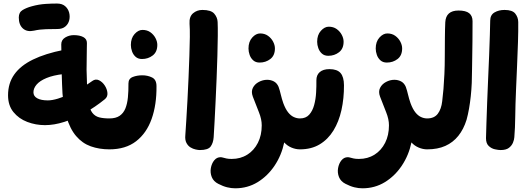

<svg xmlns="http://www.w3.org/2000/svg" viewBox="-20 -837 2962 1076"><path d="M232.1 -135.7Q180.3 -135.7 132.9 -153.7Q85.6 -171.7 55.3 -208.9Q25.1 -246.1 25.1 -303.2Q25.1 -370.6 60.2 -420Q95.3 -469.4 164.7 -503.2Q234 -537 336.2 -557.3L335.3 -421.9Q278.1 -415.3 240.8 -399.8Q203.4 -384.3 185.4 -363.4Q167.4 -342.4 167.4 -319.8Q167.4 -297.7 188.8 -286.1Q210.2 -274.4 247.9 -274.4Q272.4 -274.4 304.7 -284.3Q336.9 -294.2 371.3 -310.2Q405.7 -326.1 438.7 -345.3Q471.7 -364.6 497.6 -383.4Q515.8 -396.3 534.7 -387.3Q553.6 -378.3 566.9 -358.1Q580.2 -337.8 582.1 -316Q583.9 -294.2 567.4 -280.8Q513.4 -237 455 -204.3Q396.6 -171.7 339.8 -153.7Q283 -135.7 232.1 -135.7ZM593.4 0Q536.3 0 488.8 -16.9Q441.3 -33.8 406.4 -74.7Q371.4 -115.6 351 -186.3Q330.6 -257 327.8 -363.7L325.3 -443Q325.3 -448 324.8 -468.8Q324.3 -489.6 324.3 -515.1Q324.3 -540.6 323.8 -561.3Q323.3 -582.1 323.3 -588.1Q323.3 -613.4 345.3 -626.8Q367.3 -640.1 393.4 -640.1Q426.4 -640.1 446.8 -629.3Q467.1 -618.4 467.1 -596.1Q467.1 -588.3 466.6 -566.6Q466.1 -544.8 466 -519.2Q465.9 -493.6 465.5 -472.8Q465.1 -452 465.1 -447L467.6 -365.7Q469.6 -300.7 476.3 -262.1Q483 -223.4 497.7 -204.5Q512.4 -185.6 535.6 -179.4Q558.7 -173.3 593.4 -173.3L611.4 -159.3V-9ZM170.4 -665.2Q131.7 -656.7 108.5 -677.3Q85.3 -698 85.3 -739.1Q85.3 -767.9 106.8 -780.8Q128.2 -793.7 158.2 -801.8Q197.4 -812.7 236.6 -815.1Q275.7 -817.6 300.7 -817.1Q328.3 -816.9 344.9 -802.6Q361.6 -788.2 367.3 -766.9Q373 -745.6 368.1 -724.2Q363.1 -702.9 346.5 -688.7Q329.9 -674.4 302.2 -674.4Q274.8 -674.4 238.2 -673.4Q201.7 -672.4 170.4 -665.2Z M775.7 -506.3Q753.9 -506.3 740.1 -518.6Q726.3 -530.9 719.9 -549.1Q713.4 -567.3 713.4 -585Q713.4 -623.2 734.2 -646.3Q755 -669.4 778.4 -669.4Q804.2 -669.4 822.7 -656.3Q841.2 -643.1 851.4 -623.6Q861.6 -604.1 861.6 -585.4Q861.6 -546 835.9 -526.2Q810.3 -506.3 775.7 -506.3Z M593 0V-173.3Q628.8 -173.3 650.3 -187.9Q671.8 -202.6 682.6 -229Q693.3 -255.4 696.8 -291.3Q700.3 -327.2 699.9 -369.8Q699.9 -396.3 724.1 -405.7Q748.2 -415 777.4 -415Q807.4 -415 832.2 -402.8Q857 -390.7 857 -354.4Q858.1 -250.2 829.7 -170.4Q801.3 -90.6 742.6 -45.3Q683.8 0 593 0ZM593 0 575 -12.6V-159.8L593 -173.3Z M1100.1 3.9Q1091 3.9 1076.4 0.7Q1061.8 -2.4 1047.7 -10.9Q1033.6 -19.4 1024.8 -36.2Q1016 -52.9 1018.6 -79.8Q1020.9 -113 1024.1 -164.2Q1027.2 -215.4 1030.6 -276.6Q1034 -337.8 1036.6 -401.2Q1039.2 -464.7 1041.3 -523.6Q1043.4 -582.6 1043.9 -629.4Q1044.4 -676.3 1042.2 -704Q1039.7 -743.8 1061.9 -762.6Q1084.1 -781.3 1114.1 -781.3Q1162.8 -781.3 1180.7 -760.4Q1198.6 -739.4 1199.6 -713.9Q1201 -685 1200.5 -635.8Q1200 -586.7 1198.3 -524.9Q1196.6 -463.1 1193.9 -397.3Q1191.3 -331.6 1188.2 -268.7Q1185.1 -205.9 1182.4 -153.7Q1179.8 -101.6 1177.4 -68Q1175.1 -36.2 1160.7 -16.2Q1146.2 3.9 1100.1 3.9Z M1298.2 218.3Q1276.2 218.3 1252.9 212.6Q1229.6 206.9 1203.3 193.2Q1176.7 179.8 1166.9 155.6Q1157.1 131.3 1161.6 105.4Q1166 79.6 1180.3 61.8Q1194.7 44 1216 44Q1222.2 44 1229.5 46.2Q1236.8 48.3 1248.4 51Q1260 53.7 1278.3 53.7Q1328.1 53.7 1366.1 29.6Q1404 5.6 1425.4 -36.8Q1446.8 -79.1 1446.8 -134.7Q1446.8 -168.8 1431.2 -207.6Q1415.6 -246.4 1396.9 -295.4Q1386.4 -323.3 1397 -344.5Q1407.6 -365.7 1430.3 -377.7Q1453.1 -389.8 1477 -389.8Q1497.8 -389.8 1515.1 -380.6Q1532.3 -371.3 1541.2 -350.3Q1548.6 -329.3 1553.8 -306.4Q1559.1 -283.6 1567.7 -258.7Q1579.8 -226.2 1594.5 -207.6Q1609.2 -189 1626.3 -181.2Q1643.3 -173.3 1660.8 -173.3L1678.8 -157.8V-13.6L1660.8 0Q1637.2 0 1613.5 -9.9Q1589.8 -19.9 1572.8 -38.8Q1557.8 33.1 1518.9 91.3Q1480 149.4 1423.7 183.9Q1367.3 218.3 1298.2 218.3ZM1434.8 -486.4Q1413 -486.4 1399.2 -498.7Q1385.4 -511 1379 -529.2Q1372.6 -547.4 1372.6 -565.1Q1372.6 -603.3 1393.3 -626.4Q1414.1 -649.6 1437.6 -649.6Q1463.3 -649.6 1481.8 -636.4Q1500.3 -623.2 1510.5 -603.7Q1520.7 -584.2 1520.7 -565.6Q1520.7 -526.1 1495.1 -506.3Q1469.4 -486.4 1434.8 -486.4Z M1819.7 -524.3Q1797.9 -524.3 1784.1 -536.6Q1770.3 -548.9 1763.9 -567.1Q1757.4 -585.3 1757.4 -603Q1757.4 -641.2 1778.2 -664.3Q1799 -687.4 1822.4 -687.4Q1848.2 -687.4 1866.7 -674.3Q1885.2 -661.1 1895.4 -641.6Q1905.6 -622.1 1905.6 -603.4Q1905.6 -564 1879.9 -544.2Q1854.3 -524.3 1819.7 -524.3Z M1661 0V-173.3Q1694 -173.3 1712.8 -194.3Q1731.6 -215.3 1740.5 -248.1Q1749.4 -280.9 1751.5 -317.9Q1753.6 -354.9 1753.1 -387.1Q1752.9 -416.4 1771.9 -433Q1791 -449.6 1826.3 -449.6Q1869.3 -449.6 1888.4 -427.8Q1907.4 -406 1907.7 -359.3Q1908.1 -285.7 1893.6 -220.3Q1879 -155 1848.7 -105.6Q1818.3 -56.2 1771.7 -28.1Q1725 0 1661 0ZM1661 0 1643 -12.6V-159.8L1661 -173.3Z M2011.2 218.3Q1989.2 218.3 1965.9 212.6Q1942.6 206.9 1916.3 193.2Q1889.7 179.8 1879.9 155.6Q1870.1 131.3 1874.6 105.4Q1879 79.6 1893.3 61.8Q1907.7 44 1929 44Q1935.2 44 1942.5 46.2Q1949.8 48.3 1961.4 51Q1973 53.7 1991.3 53.7Q2041.1 53.7 2079.1 29.6Q2117 5.6 2138.4 -36.8Q2159.8 -79.1 2159.8 -134.7Q2159.8 -168.8 2144.2 -207.6Q2128.6 -246.4 2109.9 -295.4Q2099.4 -323.3 2110 -344.5Q2120.6 -365.7 2143.3 -377.7Q2166.1 -389.8 2190 -389.8Q2210.8 -389.8 2228.1 -380.6Q2245.3 -371.3 2254.2 -350.3Q2261.6 -329.3 2266.8 -306.4Q2272.1 -283.6 2280.7 -258.7Q2292.8 -226.2 2307.5 -207.6Q2322.2 -189 2339.3 -181.2Q2356.3 -173.3 2373.8 -173.3L2391.8 -157.8V-13.6L2373.8 0Q2350.2 0 2326.5 -9.9Q2302.8 -19.9 2285.8 -38.8Q2270.8 33.1 2231.9 91.3Q2193 149.4 2136.7 183.9Q2080.3 218.3 2011.2 218.3ZM2147.8 -486.4Q2126 -486.4 2112.2 -498.7Q2098.4 -511 2092 -529.2Q2085.6 -547.4 2085.6 -565.1Q2085.6 -603.3 2106.3 -626.4Q2127.1 -649.6 2150.6 -649.6Q2176.3 -649.6 2194.8 -636.4Q2213.3 -623.2 2223.5 -603.7Q2233.7 -584.2 2233.7 -565.6Q2233.7 -526.1 2208.1 -506.3Q2182.4 -486.4 2147.8 -486.4Z M2374 0 2356 -12.6V-159.1L2374 -173.3Q2413.8 -173.3 2433.6 -199.7Q2453.4 -226 2458.2 -269.9Q2462.2 -300.8 2465.3 -338.3Q2468.3 -375.9 2470.5 -421.9Q2472.7 -468 2472.7 -523.2Q2472.9 -575.1 2473.3 -625.9Q2473.7 -676.8 2475.4 -712.3Q2479 -778 2549.7 -778Q2590.9 -778 2609.6 -762.8Q2628.2 -747.6 2628.2 -718.4Q2628.2 -662.2 2627.7 -606Q2627.2 -549.8 2626.3 -507.3Q2625.4 -464.9 2625.4 -448.8Q2625.4 -410.6 2623.8 -372.3Q2622.1 -334.1 2618.3 -297.9Q2614.4 -261.7 2608.6 -228.4Q2602.8 -195.2 2594.7 -165.7Q2578.1 -112.4 2548.5 -75.6Q2518.9 -38.7 2475.7 -19.3Q2432.6 0 2374 0Z M2785.1 3.9Q2773.4 3.9 2753.9 -0.3Q2734.3 -4.4 2718.9 -18.9Q2703.6 -33.3 2703.6 -62.4Q2704.3 -95.7 2706.1 -148.3Q2707.9 -200.9 2710.2 -264.7Q2712.4 -328.6 2715.6 -396.1Q2718.8 -463.6 2721.2 -526.4Q2723.6 -589.3 2725.2 -640.4Q2726.8 -691.6 2727.2 -721.6Q2727.4 -753.2 2751.2 -767.3Q2775 -781.3 2807.6 -781.3Q2851.3 -781.3 2867.6 -760.8Q2883.8 -740.2 2884.3 -713.7Q2884.9 -665.8 2882.9 -602Q2880.9 -538.2 2877.8 -469.3Q2874.8 -400.3 2872 -335.3Q2868.2 -248.1 2867.5 -184.2Q2866.8 -120.2 2862.4 -68Q2861.7 -54.7 2854.9 -37.8Q2848.2 -21 2832.3 -8.6Q2816.4 3.9 2785.1 3.9Z"/></svg>

Font: Playpen Sans Arabic
Style: Regular
Weight: 400
Designer: Azza Alameddine, Laura Meseguer, Veronika Burian, José Scaglione
Foundry: TypeTogether
Version: Version 2.000